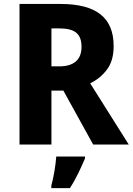

<svg xmlns="http://www.w3.org/2000/svg" viewBox="-20 -734 674 975"><path d="M79.1 -713.9V0H241.2V-273.9H301.8L453.1 0H633.8L438 -311C471.7 -327.1 500 -350.1 522.9 -380.4C545.9 -410.6 557.1 -450.7 557.1 -500C557.1 -644 469.2 -713.9 287.1 -713.9ZM279.8 -589.8C358.4 -589.8 394 -564 394 -496.1C394 -430.2 354.5 -397 280.8 -397H241.2V-589.8ZM265.6 61C264.2 82 261.2 107.4 256.3 136.2C251.5 165 246.1 189 240.7 208V221.2H335C369.6 168 392.1 115.2 411.6 70.8V61Z"/></svg>

Font: Avrile Sans
Style: Bold
Weight: 700
Designer: Monotype Design Team, Google (font), Stefan Peev (BGR Cyrillic), Cristiano Sobral (main changes)
Foundry: The Avrile Sans Project Authors
Version: Version 3.110